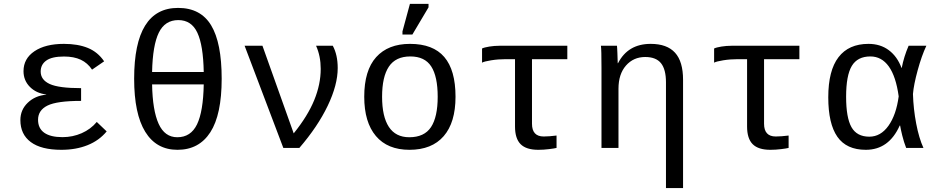

<svg xmlns="http://www.w3.org/2000/svg" viewBox="-20 -765 4841 993"><path d="M303.2 -55.7Q356 -55.7 402.6 -76.2Q449.2 -96.7 480.5 -134.3L531.7 -85.4Q492.7 -38.1 432.9 -14.2Q373 9.8 297.4 9.8Q192.9 9.8 139.2 -30.3Q85.4 -70.3 85.4 -144Q85.4 -196.8 123.3 -233.4Q161.1 -270 219.2 -275.4V-276.4Q167 -282.7 134.3 -315.9Q101.6 -349.1 101.6 -397Q101.6 -461.9 158.2 -500Q214.8 -538.1 310.5 -538.1Q382.8 -538.1 434.3 -517.1Q485.8 -496.1 518.6 -447.8L456.1 -404.8Q433.1 -439.5 397.7 -456.1Q362.3 -472.7 311 -472.7Q248.5 -472.7 219.5 -451.9Q190.4 -431.2 190.4 -395Q190.4 -352.1 237.1 -330.6Q283.7 -309.1 399.4 -309.1V-243.2Q274.4 -243.2 225.6 -219Q176.8 -194.8 176.8 -145.5Q176.8 -101.1 209 -78.4Q241.2 -55.7 303.2 -55.7Z M1126.5 -357.9Q1126.5 -171.9 1067.9 -81.1Q1009.3 9.8 897.9 9.8Q788.6 9.8 731.2 -83.3Q673.8 -176.3 673.8 -357.9Q673.8 -724.1 900.9 -724.1Q1017.6 -724.1 1072 -634Q1126.5 -543.9 1126.5 -357.9ZM897 -55.2Q966.8 -55.2 999 -121.8Q1031.2 -188.5 1033.7 -328.6H766.6Q769 -193.8 800.5 -124.5Q832 -55.2 897 -55.2ZM902.3 -661.1Q833 -661.1 801.3 -595.9Q769.5 -530.8 766.6 -392.6H1033.7Q1031.2 -530.8 1000.7 -595.9Q970.2 -661.1 902.3 -661.1Z M1726.6 -413.1Q1726.6 -325.7 1674.8 -217.8Q1623 -109.9 1528.3 0H1445.3L1245.1 -528.3H1337.4L1499 -75.2Q1571.8 -165.5 1605.2 -247.3Q1638.7 -329.1 1638.7 -408.7Q1638.7 -474.6 1614.7 -528.3H1701.2Q1726.6 -481 1726.6 -413.1Z M2335.9 -264.6Q2335.9 -131.3 2274.7 -60.8Q2213.4 9.8 2097.7 9.8Q1984.4 9.8 1924.1 -61.5Q1863.8 -132.8 1863.8 -264.6Q1863.8 -400.9 1925.5 -469.5Q1987.3 -538.1 2100.6 -538.1Q2219.7 -538.1 2277.8 -470.2Q2335.9 -402.3 2335.9 -264.6ZM2243.7 -264.6Q2243.7 -369.6 2210.2 -421.4Q2176.8 -473.1 2102.1 -473.1Q2026.4 -473.1 1991.2 -420.4Q1956.1 -367.7 1956.1 -264.6Q1956.1 -162.1 1991.2 -108.6Q2026.4 -55.2 2096.7 -55.2Q2174.3 -55.2 2209 -107.4Q2243.7 -159.7 2243.7 -264.6ZM2061.5 -586.4V-602.5L2100.1 -745.1H2196.3V-727.1L2112.8 -586.4Z M2596.2 -459Q2556.2 -459 2520 -453.1Q2483.9 -447.3 2473.1 -440.9V-514.2Q2484.9 -520 2511 -524.2Q2537.1 -528.3 2562.5 -528.3H2914.1V-459H2731.4V-125Q2731.4 -59.1 2792 -59.1Q2819.3 -59.1 2858.4 -64V0Q2847.2 2.9 2819.3 6.3Q2791.5 9.8 2764.2 9.8Q2701.7 9.8 2672.6 -19.3Q2643.6 -48.3 2643.6 -110.8V-459Z M3424.3 207.5V-339.4Q3424.3 -405.8 3398.7 -438Q3373 -470.2 3316.9 -470.2Q3256.3 -470.2 3217.5 -426Q3178.7 -381.8 3178.7 -306.2V0H3090.8V-415.5Q3090.8 -507.8 3087.9 -528.3H3170.9Q3171.4 -525.9 3171.9 -515.1Q3172.4 -504.4 3173.1 -490.5Q3173.8 -476.6 3174.8 -438H3176.3Q3227.5 -538.1 3345.2 -538.1Q3429.7 -538.1 3471.2 -492.4Q3512.7 -446.8 3512.7 -352.1V207.5Z M3796.4 -459Q3756.3 -459 3720.2 -453.1Q3684.1 -447.3 3673.3 -440.9V-514.2Q3685.1 -520 3711.2 -524.2Q3737.3 -528.3 3762.7 -528.3H4114.3V-459H3931.6V-125Q3931.6 -59.1 3992.2 -59.1Q4019.5 -59.1 4058.6 -64V0Q4047.4 2.9 4019.5 6.3Q3991.7 9.8 3964.4 9.8Q3901.9 9.8 3872.8 -19.3Q3843.8 -48.3 3843.8 -110.8V-459Z M4633.3 -115.7Q4577.1 9.8 4458 9.8Q4357.9 9.8 4310.8 -57.6Q4263.7 -125 4263.7 -261.7Q4263.7 -400.4 4316.7 -469.2Q4369.6 -538.1 4471.7 -538.1Q4533.2 -538.1 4576.9 -505.4Q4620.6 -472.7 4642.6 -413.6H4643.6Q4654.8 -471.7 4679.2 -528.3H4771Q4746.6 -476.6 4726.1 -401.6Q4705.6 -326.7 4701.7 -278.8Q4704.1 -200.7 4718.5 -125.5Q4732.9 -50.3 4755.9 0H4666.5Q4654.8 -29.8 4646.2 -64.7Q4637.7 -99.6 4635.3 -115.7ZM4356 -264.6Q4356 -156.2 4383.8 -107.2Q4411.6 -58.1 4476.1 -58.1Q4534.7 -58.1 4575 -114.5Q4615.2 -170.9 4627.9 -266.6Q4613.8 -369.6 4576.7 -421.4Q4539.6 -473.1 4481.4 -473.1Q4415 -473.1 4385.5 -424.1Q4356 -375 4356 -264.6Z"/></svg>

Font: Courier New
Style: Regular
Weight: 400
Designer: Steve Matteson
Foundry: Ascender Corporation
Version: Version 2.00.3